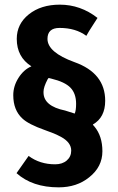

<svg xmlns="http://www.w3.org/2000/svg" viewBox="-20 -665 508 825"><path d="M51 79 103 5Q151 41 217 41Q248 41 267 24.5Q286 8 286 -18Q286 -53 242 -77Q238 -79 234 -81Q216 -91 173 -106Q102 -131 76 -156Q37 -192 37 -256Q37 -295 59.5 -330.5Q82 -366 115 -380Q52 -420 52 -498Q52 -562 104 -603.5Q156 -645 237 -645Q326 -645 399 -588Q393 -579 381 -560Q360 -528 351 -511Q305 -545 236 -545Q184 -545 184 -498Q184 -440 300 -398Q432 -351 432 -232Q432 -160 379 -130Q383 -123 386 -121Q420 -80 420 -15Q420 52 363 97Q310 140 232 140Q119 140 51 79ZM301 -177Q307 -190 307 -219Q307 -263 283 -288Q259 -313 201 -327Q192 -329 189 -330Q187 -328 185 -325Q167 -291 167 -271Q167 -270 167 -269V-268Q167 -209 260 -190Z"/></svg>

Font: Tajawal ExtraBold
Style: Regular
Weight: 800
Designer: Boutros Fonts
Foundry: Created by Boutros International 2017
Version: Version 1.700